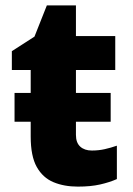

<svg xmlns="http://www.w3.org/2000/svg" viewBox="-20 -683 495 713"><path d="M34 -231V-338H94V-423H24V-493L108 -547L154 -663H262V-549H408V-423H262V-338H391V-231H262V-182Q262 -153 278 -138.5Q294 -124 321 -124Q346 -124 368.5 -129Q391 -134 414 -142V-18Q387 -6 352 2Q317 10 269 10Q218 10 178.5 -6.5Q139 -23 116.5 -63Q94 -103 94 -176V-231Z"/></svg>

Font: Noto Sans ExtraBold
Style: Regular
Weight: 800
Designer: Monotype Design Team
Foundry: Monotype Imaging Inc.
Version: Version 2.007